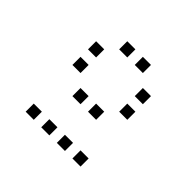

<svg xmlns="http://www.w3.org/2000/svg" viewBox="-136 -836 871 871"><g transform="rotate(45 300.0 -400.0)"><path d="M225 -676Q224 -676 224 -676Q224 -676 224 -675V-625Q224 -624 224 -624Q224 -624 225 -624H275Q276 -624 276 -624Q276 -624 276 -625V-675Q276 -676 276 -676Q276 -676 275 -676ZM325 -676Q324 -676 324 -676Q324 -676 324 -675V-625Q324 -624 324 -624Q324 -624 325 -624H375Q376 -624 376 -624Q376 -624 376 -625V-675Q376 -676 376 -676Q376 -676 375 -676ZM125 -576Q124 -576 124 -576Q124 -576 124 -575V-525Q124 -524 124 -524Q124 -524 125 -524H175Q176 -524 176 -524Q176 -524 176 -525V-575Q176 -576 176 -576Q176 -576 175 -576ZM425 -576Q424 -576 424 -576Q424 -576 424 -575V-525Q424 -524 424 -524Q424 -524 425 -524H475Q476 -524 476 -524Q476 -524 476 -525V-575Q476 -576 476 -576Q476 -576 475 -576ZM125 -476Q124 -476 124 -476Q124 -476 124 -475V-425Q124 -424 124 -424Q124 -424 125 -424H175Q176 -424 176 -424Q176 -424 176 -425V-475Q176 -476 176 -476Q176 -476 175 -476ZM425 -476Q424 -476 424 -476Q424 -476 424 -475V-425Q424 -424 424 -424Q424 -424 425 -424H475Q476 -424 476 -424Q476 -424 476 -425V-475Q476 -476 476 -476Q476 -476 475 -476ZM225 -376Q224 -376 224 -376Q224 -376 224 -375V-325Q224 -324 224 -324Q224 -324 225 -324H275Q276 -324 276 -324Q276 -324 276 -325V-375Q276 -376 276 -376Q276 -376 275 -376ZM325 -376Q324 -376 324 -376Q324 -376 324 -375V-325Q324 -324 324 -324Q324 -324 325 -324H375Q376 -324 376 -324Q376 -324 376 -325V-375Q376 -376 376 -376Q376 -376 375 -376ZM125 -176Q124 -176 124 -176Q124 -176 124 -175V-125Q124 -124 124 -124Q124 -124 125 -124H175Q176 -124 176 -124Q176 -124 176 -125V-175Q176 -176 176 -176Q176 -176 175 -176ZM225 -176Q224 -176 224 -176Q224 -176 224 -175V-125Q224 -124 224 -124Q224 -124 225 -124H275Q276 -124 276 -124Q276 -124 276 -125V-175Q276 -176 276 -176Q276 -176 275 -176ZM325 -176Q324 -176 324 -176Q324 -176 324 -175V-125Q324 -124 324 -124Q324 -124 325 -124H375Q376 -124 376 -124Q376 -124 376 -125V-175Q376 -176 376 -176Q376 -176 375 -176ZM425 -176Q424 -176 424 -176Q424 -176 424 -175V-125Q424 -124 424 -124Q424 -124 425 -124H475Q476 -124 476 -124Q476 -124 476 -125V-175Q476 -176 476 -176Q476 -176 475 -176Z"/></g></svg>

Font: Doto
Style: Regular
Weight: 400
Monospace: yes
Version: Version 1.000